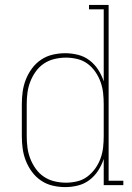

<svg xmlns="http://www.w3.org/2000/svg" viewBox="-20 -755 540 783"><path d="M246 8Q220 8 194.5 2Q169 -4 147.5 -18.5Q126 -33 110.5 -54Q95 -75 85.5 -99Q76 -123 72.5 -148.5Q69 -174 69 -200V-330Q69 -356 72.5 -381.5Q76 -407 85.5 -431Q95 -455 110.5 -476Q126 -497 147.5 -511.5Q169 -526 194.5 -532Q220 -538 246 -538Q272 -538 298 -531.5Q324 -525 345 -509Q366 -493 380.5 -470.5Q395 -448 403 -423V-717H343V-735H423V-18H483V0H403V-107Q395 -82 380.5 -59.5Q366 -37 345 -21Q324 -5 298 1.5Q272 8 246 8ZM249 -10Q272 -10 295 -15.5Q318 -21 336.5 -35Q355 -49 368.5 -68Q382 -87 390 -109Q398 -131 400.5 -154Q403 -177 403 -200V-330Q403 -353 400.5 -376Q398 -399 390 -421Q382 -443 368.5 -462.5Q355 -482 336.5 -495.5Q318 -509 295 -514.5Q272 -520 249 -520Q226 -520 202.5 -514.5Q179 -509 159.5 -496Q140 -483 126 -463.5Q112 -444 103.5 -422Q95 -400 92 -377Q89 -354 89 -330V-200Q89 -176 92 -153Q95 -130 103.5 -108Q112 -86 126 -66.5Q140 -47 159.5 -34Q179 -21 202.5 -15.5Q226 -10 249 -10Z"/></svg>

Font: Iosevka Slab Thin
Style: Regular
Weight: 100
Monospace: yes
Designer: Belleve Invis
Foundry: Belleve Invis
Version: Version 11.1.0; ttfautohint (v1.8.3)